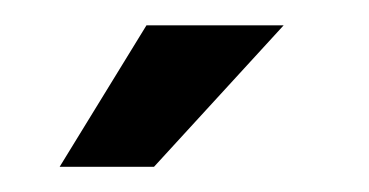

<svg xmlns="http://www.w3.org/2000/svg" viewBox="-20 -868 290 151"><path d="M95.2 -848.1H203.1L101.1 -736.8H26.9Z"/></svg>

Font: VL Bebas Neue Bold
Style: Regular
Weight: 700
Designer: Ryoichi Tsunekawa
Foundry: Ryoichi Tsunekawa
Version: Version 1.300